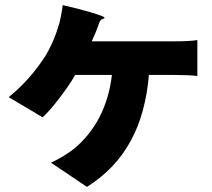

<svg xmlns="http://www.w3.org/2000/svg" viewBox="-20 -644 833 753"><path d="M321 89 180 -6Q230 -29 271 -61Q397 -167 419 -350H275Q248 -304 212 -258Q175 -209 147 -184L14 -263Q97 -330 157 -423Q190 -476 211 -547Q220 -578 226 -624Q284 -611 338 -595Q392 -579 390 -574Q389 -571 384 -570Q375 -568 371 -559Q369 -554 365.5 -544.5Q362 -535 360 -529.5Q358 -524 353 -512Q345 -493 340 -482H503H666Q728 -482 754 -487V-346Q723 -350 666 -350H564Q551 -199 494 -94Q434 18 321 89Z"/></svg>

Font: GenSekiGothic TW H
Style: Regular
Weight: 900
Version: Version 1.501;PS 1;hotconv 16.6.51;makeotf.lib2.5.65220